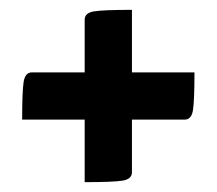

<svg xmlns="http://www.w3.org/2000/svg" viewBox="-20 -477 440 390"><path d="M248 -330H375Q375 -273 372 -253.5Q369 -234 355 -234H248V-127Q248 -113 228.5 -110Q209 -107 152 -107V-234H25Q25 -291 28 -310.5Q31 -330 45 -330H152V-437Q152 -451 171.5 -454Q191 -457 248 -457Z"/></svg>

Font: Yanone Kaffeesatz Bold
Style: Regular
Weight: 700
Designer: Yanone (Cyrillic: Daniel Pouzeot)
Foundry: Yanone
Version: Version 1.003;PS 001.003;hotconv 1.0.88;makeotf.lib2.5.64775